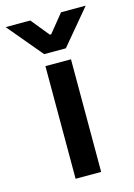

<svg xmlns="http://www.w3.org/2000/svg" viewBox="-155 -761 573 820"><g transform="rotate(-15 131.0 -351.5)"><path d="M75 -498H188V0H75ZM-46 -703H63L128 -623H134L199 -703H308L179 -549H83Z"/></g></svg>

Font: Chakra Petch SemiBold
Style: Regular
Weight: 600
Designer: Katatrad Aksorn Co.,Ltd.
Foundry: Cadson Demak Co.,Ltd.
Version: Version 1.000; ttfautohint (v1.6)